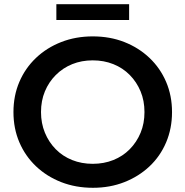

<svg xmlns="http://www.w3.org/2000/svg" viewBox="-20 -883 882 913"><path d="M422 10Q340 10 271 -17Q202 -44 151 -92.5Q100 -141 72 -206.5Q44 -272 44 -350Q44 -428 72 -493.5Q100 -559 151 -607.5Q202 -656 271 -683Q340 -710 421 -710Q503 -710 571.5 -683Q640 -656 691 -607.5Q742 -559 770 -493.5Q798 -428 798 -350Q798 -272 770 -206Q742 -140 691 -92Q640 -44 571.5 -17Q503 10 422 10ZM421 -104Q474 -104 519 -122Q564 -140 597 -173.5Q630 -207 648.5 -251.5Q667 -296 667 -350Q667 -404 648.5 -448.5Q630 -493 597 -526.5Q564 -560 519 -578Q474 -596 421 -596Q368 -596 323.5 -578Q279 -560 245.5 -526.5Q212 -493 193.5 -448.5Q175 -404 175 -350Q175 -297 193.5 -252Q212 -207 245 -173.5Q278 -140 323 -122Q368 -104 421 -104ZM248 -788V-863H594V-788Z"/></svg>

Font: Montserrat Thin SemiBold
Style: Regular
Weight: 600
Version: Version 9.000